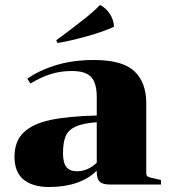

<svg xmlns="http://www.w3.org/2000/svg" viewBox="-20 -738 684 768"><path d="M436 -631Q393 -611 326.5 -592.5Q260 -574 210 -566L205 -577L243 -605Q252 -612 301 -649.5Q350 -687 380 -718Q403 -707 419 -683Q435 -659 436 -631ZM367 -50V-55Q300 10 176 10Q111 10 74.5 -19.5Q38 -49 38 -111Q38 -173 74.5 -208Q111 -243 181 -258Q251 -273 367 -276V-349Q367 -405 345 -429.5Q323 -454 268 -454Q222 -454 182.5 -441.5Q143 -429 102 -404L89 -423Q137 -457 204.5 -477.5Q272 -498 356 -498Q469 -498 517 -453.5Q565 -409 565 -325V-48Q565 -37 569.5 -33Q574 -29 589 -26L624 -18V0H418Q390 0 378.5 -11.5Q367 -23 367 -50ZM367 -87V-249Q311 -245 282 -231.5Q253 -218 242.5 -193Q232 -168 232 -125Q232 -87 245.5 -70Q259 -53 288 -53Q331 -53 367 -87Z"/></svg>

Font: Chonburi
Style: Regular
Weight: 400
Designer: Thanarat Vachiruckul and Stawix Ruecha
Foundry: Cadson Demak & Katatrad
Version: Version 1.000